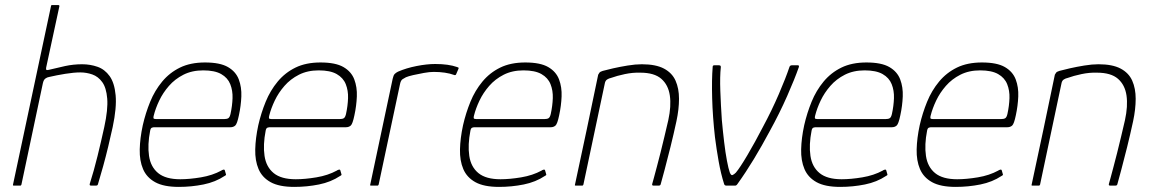

<svg xmlns="http://www.w3.org/2000/svg" viewBox="-20 -728 4532 753"><path d="M31 -4Q68 -179 105.5 -354Q143 -529 180 -704Q180 -708 184 -708Q190 -708 196.5 -708Q203 -708 209 -708Q213 -708 213 -704Q200 -644 187 -583.5Q174 -523 161 -463Q160 -457 161.5 -454.5Q163 -452 171 -454Q203 -462 235.5 -469Q268 -476 302 -476Q334 -476 362.5 -466Q391 -456 410 -429.5Q429 -403 433.5 -354.5Q438 -306 422 -230Q414 -193 404.5 -153.5Q395 -114 384.5 -76Q374 -38 364 -5Q363 -2 361 -1Q359 0 354 0Q350 0 346 0Q342 0 338 0Q334 0 332.5 -1.5Q331 -3 332 -7Q348 -57 362.5 -116Q377 -175 389 -230Q404 -299 400.5 -341.5Q397 -384 381 -406Q365 -428 342 -436Q319 -444 295 -444Q270 -444 236 -438.5Q202 -433 172 -426Q165 -425 158 -420Q151 -415 148 -401L64 -4Q63 0 59 0H34Q30 0 31 -4Z M540 -237Q551 -285 569 -329Q587 -373 616 -408Q645 -443 686 -463Q727 -483 784 -483Q843 -483 874 -465Q905 -447 916.5 -416.5Q928 -386 926.5 -349.5Q925 -313 917 -276Q910 -242 902.5 -235.5Q895 -229 884 -229H583Q582 -229 576.5 -227.5Q571 -226 569 -216Q558 -160 564.5 -116.5Q571 -73 600.5 -49Q630 -25 687 -25Q723 -25 768 -32.5Q813 -40 848 -59Q850 -61 855.5 -62.5Q861 -64 862 -59L866 -45Q867 -43 866 -41.5Q865 -40 861 -38Q825 -14 778 -4.5Q731 5 681 5Q622 5 588.5 -13.5Q555 -32 541 -65Q527 -98 528 -142Q529 -186 540 -237ZM884 -281Q891 -313 892 -343Q893 -373 883 -398Q873 -423 847.5 -437.5Q822 -452 777 -452Q733 -452 699.5 -435Q666 -418 642.5 -391Q619 -364 604.5 -333.5Q590 -303 583 -275Q581 -268 582 -264.5Q583 -261 592 -261Q659 -261 725.5 -261Q792 -261 859 -261Q870 -261 875.5 -264.5Q881 -268 884 -281Z M993 -237Q1004 -285 1022 -329Q1040 -373 1069 -408Q1098 -443 1139 -463Q1180 -483 1237 -483Q1296 -483 1327 -465Q1358 -447 1369.5 -416.5Q1381 -386 1379.5 -349.5Q1378 -313 1370 -276Q1363 -242 1355.5 -235.5Q1348 -229 1337 -229H1036Q1035 -229 1029.5 -227.5Q1024 -226 1022 -216Q1011 -160 1017.5 -116.5Q1024 -73 1053.5 -49Q1083 -25 1140 -25Q1176 -25 1221 -32.5Q1266 -40 1301 -59Q1303 -61 1308.5 -62.5Q1314 -64 1315 -59L1319 -45Q1320 -43 1319 -41.5Q1318 -40 1314 -38Q1278 -14 1231 -4.5Q1184 5 1134 5Q1075 5 1041.5 -13.5Q1008 -32 994 -65Q980 -98 981 -142Q982 -186 993 -237ZM1337 -281Q1344 -313 1345 -343Q1346 -373 1336 -398Q1326 -423 1300.5 -437.5Q1275 -452 1230 -452Q1186 -452 1152.5 -435Q1119 -418 1095.5 -391Q1072 -364 1057.5 -333.5Q1043 -303 1036 -275Q1034 -268 1035 -264.5Q1036 -261 1045 -261Q1112 -261 1178.5 -261Q1245 -261 1312 -261Q1323 -261 1328.5 -264.5Q1334 -268 1337 -281Z M1687 -477Q1739 -477 1773 -465Q1775 -464 1777.5 -463Q1780 -462 1778 -458L1769 -437Q1768 -434 1765.5 -433.5Q1763 -433 1761 -434Q1745 -440 1724.5 -443Q1704 -446 1681 -446Q1665 -446 1642.5 -442Q1620 -438 1600.5 -433.5Q1581 -429 1572 -425Q1566 -422 1559 -417.5Q1552 -413 1549 -399L1465 -4Q1464 -2 1463 -1Q1462 0 1460 0H1435Q1433 0 1432 -1Q1431 -2 1432 -4L1520 -419Q1523 -433 1528 -438Q1533 -443 1541 -447Q1573 -461 1613.5 -469Q1654 -477 1687 -477Z M1796 -237Q1807 -285 1825 -329Q1843 -373 1872 -408Q1901 -443 1942 -463Q1983 -483 2040 -483Q2099 -483 2130 -465Q2161 -447 2172.5 -416.5Q2184 -386 2182.5 -349.5Q2181 -313 2173 -276Q2166 -242 2158.5 -235.5Q2151 -229 2140 -229H1839Q1838 -229 1832.5 -227.5Q1827 -226 1825 -216Q1814 -160 1820.5 -116.5Q1827 -73 1856.5 -49Q1886 -25 1943 -25Q1979 -25 2024 -32.5Q2069 -40 2104 -59Q2106 -61 2111.5 -62.5Q2117 -64 2118 -59L2122 -45Q2123 -43 2122 -41.5Q2121 -40 2117 -38Q2081 -14 2034 -4.5Q1987 5 1937 5Q1878 5 1844.5 -13.5Q1811 -32 1797 -65Q1783 -98 1784 -142Q1785 -186 1796 -237ZM2140 -281Q2147 -313 2148 -343Q2149 -373 2139 -398Q2129 -423 2103.5 -437.5Q2078 -452 2033 -452Q1989 -452 1955.5 -435Q1922 -418 1898.5 -391Q1875 -364 1860.5 -333.5Q1846 -303 1839 -275Q1837 -268 1838 -264.5Q1839 -261 1848 -261Q1915 -261 1981.5 -261Q2048 -261 2115 -261Q2126 -261 2131.5 -264.5Q2137 -268 2140 -281Z M2238 0Q2236 0 2235 -1Q2234 -2 2235 -4Q2258 -112 2281 -219.5Q2304 -327 2326 -435Q2328 -439 2331 -443Q2334 -447 2344 -450Q2358 -454 2384.5 -460Q2411 -466 2441.5 -471Q2472 -476 2497 -476Q2552 -476 2584 -459Q2616 -442 2629.5 -411.5Q2643 -381 2643 -340.5Q2643 -300 2633 -253Q2622 -202 2609.5 -151.5Q2597 -101 2586.5 -62Q2576 -23 2571 -5Q2570 -2 2568 -1Q2566 0 2561 0H2543Q2536 0 2538 -7Q2540 -13 2544.5 -30.5Q2549 -48 2556 -73.5Q2563 -99 2570.5 -129.5Q2578 -160 2586 -193Q2594 -226 2601 -257Q2613 -312 2607 -353.5Q2601 -395 2573.5 -419Q2546 -443 2491 -443Q2462 -444 2431 -437.5Q2400 -431 2375 -422Q2369 -421 2361.5 -416.5Q2354 -412 2352 -401Q2331 -302 2310 -202.5Q2289 -103 2268 -4Q2267 -2 2266 -1Q2265 0 2263 0Z M2829 0Q2822 0 2820 -6Q2807 -47 2798.5 -95Q2790 -143 2784 -190Q2775 -270 2773 -343Q2771 -416 2775 -465Q2775 -470 2777 -471Q2779 -472 2781 -472H2800Q2802 -472 2804.5 -471Q2807 -470 2807 -465Q2803 -428 2805 -372Q2807 -316 2811 -257Q2815 -213 2820 -171Q2825 -129 2831 -97.5Q2837 -66 2842 -52Q2847 -39 2853 -41.5Q2859 -44 2866 -51Q2882 -70 2911.5 -120Q2941 -170 2972 -230Q3007 -295 3034.5 -359Q3062 -423 3076 -465Q3078 -472 3086 -472H3109Q3115 -472 3113 -465Q3097 -419 3067 -351Q3037 -283 2999 -214Q2968 -156 2936.5 -104Q2905 -52 2872 -6Q2868 0 2863 0Z M3134 -237Q3145 -285 3163 -329Q3181 -373 3210 -408Q3239 -443 3280 -463Q3321 -483 3378 -483Q3437 -483 3468 -465Q3499 -447 3510.5 -416.5Q3522 -386 3520.5 -349.5Q3519 -313 3511 -276Q3504 -242 3496.5 -235.5Q3489 -229 3478 -229H3177Q3176 -229 3170.5 -227.5Q3165 -226 3163 -216Q3152 -160 3158.5 -116.5Q3165 -73 3194.5 -49Q3224 -25 3281 -25Q3317 -25 3362 -32.5Q3407 -40 3442 -59Q3444 -61 3449.5 -62.5Q3455 -64 3456 -59L3460 -45Q3461 -43 3460 -41.5Q3459 -40 3455 -38Q3419 -14 3372 -4.5Q3325 5 3275 5Q3216 5 3182.5 -13.5Q3149 -32 3135 -65Q3121 -98 3122 -142Q3123 -186 3134 -237ZM3478 -281Q3485 -313 3486 -343Q3487 -373 3477 -398Q3467 -423 3441.5 -437.5Q3416 -452 3371 -452Q3327 -452 3293.5 -435Q3260 -418 3236.5 -391Q3213 -364 3198.5 -333.5Q3184 -303 3177 -275Q3175 -268 3176 -264.5Q3177 -261 3186 -261Q3253 -261 3319.5 -261Q3386 -261 3453 -261Q3464 -261 3469.5 -264.5Q3475 -268 3478 -281Z M3587 -237Q3598 -285 3616 -329Q3634 -373 3663 -408Q3692 -443 3733 -463Q3774 -483 3831 -483Q3890 -483 3921 -465Q3952 -447 3963.5 -416.5Q3975 -386 3973.5 -349.5Q3972 -313 3964 -276Q3957 -242 3949.5 -235.5Q3942 -229 3931 -229H3630Q3629 -229 3623.5 -227.5Q3618 -226 3616 -216Q3605 -160 3611.5 -116.5Q3618 -73 3647.5 -49Q3677 -25 3734 -25Q3770 -25 3815 -32.5Q3860 -40 3895 -59Q3897 -61 3902.5 -62.5Q3908 -64 3909 -59L3913 -45Q3914 -43 3913 -41.5Q3912 -40 3908 -38Q3872 -14 3825 -4.5Q3778 5 3728 5Q3669 5 3635.5 -13.5Q3602 -32 3588 -65Q3574 -98 3575 -142Q3576 -186 3587 -237ZM3931 -281Q3938 -313 3939 -343Q3940 -373 3930 -398Q3920 -423 3894.5 -437.5Q3869 -452 3824 -452Q3780 -452 3746.5 -435Q3713 -418 3689.5 -391Q3666 -364 3651.5 -333.5Q3637 -303 3630 -275Q3628 -268 3629 -264.5Q3630 -261 3639 -261Q3706 -261 3772.5 -261Q3839 -261 3906 -261Q3917 -261 3922.5 -264.5Q3928 -268 3931 -281Z M4029 0Q4027 0 4026 -1Q4025 -2 4026 -4Q4049 -112 4072 -219.5Q4095 -327 4117 -435Q4119 -439 4122 -443Q4125 -447 4135 -450Q4149 -454 4175.5 -460Q4202 -466 4232.5 -471Q4263 -476 4288 -476Q4343 -476 4375 -459Q4407 -442 4420.5 -411.5Q4434 -381 4434 -340.5Q4434 -300 4424 -253Q4413 -202 4400.5 -151.5Q4388 -101 4377.5 -62Q4367 -23 4362 -5Q4361 -2 4359 -1Q4357 0 4352 0H4334Q4327 0 4329 -7Q4331 -13 4335.5 -30.5Q4340 -48 4347 -73.5Q4354 -99 4361.5 -129.5Q4369 -160 4377 -193Q4385 -226 4392 -257Q4404 -312 4398 -353.5Q4392 -395 4364.5 -419Q4337 -443 4282 -443Q4253 -444 4222 -437.5Q4191 -431 4166 -422Q4160 -421 4152.5 -416.5Q4145 -412 4143 -401Q4122 -302 4101 -202.5Q4080 -103 4059 -4Q4058 -2 4057 -1Q4056 0 4054 0Z"/></svg>

Font: Glory Thin Thin
Style: Italic
Weight: 250
Italic angle: -12°
Version: Version 1.011